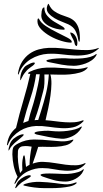

<svg xmlns="http://www.w3.org/2000/svg" viewBox="-20 -975 533 995"><path d="M475 -693Q482 -698 481 -693.5Q480 -689 478 -686Q469 -672 454.5 -662Q440 -652 423.5 -646Q407 -640 391 -637Q375 -634 363 -634Q332 -634 299 -640Q266 -646 233 -653Q231 -653 226 -655Q221 -657 221 -659Q219 -662 224.5 -664Q230 -666 232 -666Q239 -668 250.5 -669.5Q262 -671 275 -672Q288 -673 299.5 -673Q311 -673 319 -673Q341 -671 364.5 -671Q388 -671 409 -673Q430 -675 447.5 -680Q465 -685 475 -693ZM489 -726Q494 -728 492 -725Q490 -722 489 -721Q463 -698 432 -692Q401 -686 367.5 -687.5Q334 -689 298.5 -693.5Q263 -698 227 -696Q206 -695 183 -688Q160 -681 139.5 -668.5Q119 -656 102.5 -636.5Q86 -617 77 -592Q75 -588 74.5 -588Q74 -588 73.5 -589Q73 -590 73 -592Q73 -594 73 -595Q79 -631 95 -656Q111 -681 133 -696.5Q155 -712 181 -719Q207 -726 233 -727Q269 -728 303.5 -724.5Q338 -721 370.5 -718Q403 -715 433 -715.5Q463 -716 489 -726ZM160 -648Q162 -645 154 -638Q146 -631 142 -629Q134 -623 127 -617.5Q120 -612 114 -604Q106 -595 100.5 -586Q95 -577 90 -566Q88 -559 86 -559Q85 -559 85 -566V-573Q87 -588 91 -600Q95 -612 105 -625Q109 -631 118.5 -636.5Q128 -642 137 -646Q146 -650 153 -651Q160 -652 160 -648ZM430 -626Q435 -628 434.5 -625.5Q434 -623 432 -621Q419 -606 394.5 -599Q370 -592 342 -589.5Q314 -587 286.5 -588Q259 -589 241 -589Q247 -569 246.5 -540.5Q246 -512 241.5 -479.5Q237 -447 230 -414Q223 -381 216 -352Q243 -350 269 -346.5Q295 -343 319 -341.5Q343 -340 365 -341.5Q387 -343 408 -351Q413 -353 413 -350Q413 -347 411 -345Q387 -321 358 -315Q329 -309 297 -311Q265 -313 232 -318Q199 -323 166 -322Q145 -321 124 -315Q103 -309 83.5 -297Q64 -285 47.5 -267.5Q31 -250 21 -226Q20 -222 18 -222Q16 -222 16 -225.5Q16 -229 17 -231Q22 -260 34 -279Q46 -298 63 -312Q80 -384 101.5 -456Q123 -528 137 -592Q136 -592 130.5 -592.5Q125 -593 125 -595Q125 -597 128 -599Q131 -601 134 -603Q176 -623 220 -624.5Q264 -626 310 -622Q339 -620 368.5 -618Q398 -616 430 -626ZM210 -589Q211 -564 210 -542Q209 -520 204 -503Q195 -467 184 -428Q173 -389 159 -352Q163 -353 168 -353Q173 -353 178 -353L193 -400Q207 -444 218.5 -491Q230 -538 233 -589ZM167 -590Q159 -530 138 -467Q117 -404 100 -338Q108 -341 114.5 -343.5Q121 -346 127 -348Q132 -368 137 -386.5Q142 -405 147 -419Q149 -425 154 -442Q159 -459 165 -483Q171 -507 177 -535Q183 -563 186 -590ZM399 -318Q404 -322 403.5 -317.5Q403 -313 401 -311Q393 -297 380.5 -286Q368 -275 354 -268.5Q340 -262 325.5 -258.5Q311 -255 300 -256Q269 -258 235 -264.5Q201 -271 170 -278Q168 -279 163.5 -280.5Q159 -282 159 -285Q158 -287 162.5 -289.5Q167 -292 169 -292Q176 -294 186.5 -295Q197 -296 208.5 -297Q220 -298 230.5 -297.5Q241 -297 248 -296Q266 -294 287.5 -294Q309 -294 330.5 -297Q352 -300 370 -305Q388 -310 399 -318ZM421 -130Q423 -131 423 -129Q423 -127 422 -125Q400 -101 373.5 -95Q347 -89 318 -90.5Q289 -92 259 -98Q229 -104 200 -104Q163 -105 124.5 -87Q86 -69 60 -25Q57 -21 56 -21Q55 -21 55.5 -24Q56 -27 56 -28Q60 -39 63.5 -45Q67 -51 71 -59Q57 -87 51 -115.5Q45 -144 44 -175Q44 -198 48 -209Q52 -220 75 -232Q113 -252 156 -252Q199 -252 242 -247Q270 -244 298 -242.5Q326 -241 356 -251Q361 -253 360 -249.5Q359 -246 357 -244Q344 -228 321 -222Q298 -216 272 -214.5Q246 -213 222 -214Q198 -215 184 -214H178Q171 -190 163.5 -168.5Q156 -147 149 -127Q164 -132 177.5 -134.5Q191 -137 206 -136Q235 -135 264 -130Q293 -125 320.5 -121.5Q348 -118 373.5 -118.5Q399 -119 421 -130ZM144 -215Q138 -216 125.5 -217.5Q113 -219 98 -217Q88 -216 81 -209Q74 -202 73 -192Q71 -162 74 -134.5Q77 -107 84 -78L96 -93Q95 -105 95 -119Q95 -133 96.5 -144.5Q98 -156 100 -163Q102 -170 105 -170Q107 -170 108 -165Q109 -160 110 -154Q111 -148 111.5 -142Q112 -136 112 -133Q113 -127 113.5 -121.5Q114 -116 115 -110Q120 -113 124 -116Q128 -119 133 -121Q134 -166 144 -215ZM414 -97Q414 -94 412 -90Q406 -76 395 -65.5Q384 -55 371 -48Q358 -41 344.5 -37.5Q331 -34 321 -34Q286 -34 257.5 -42Q229 -50 201 -60Q199 -61 195 -63Q191 -65 190 -68Q189 -70 194 -72Q199 -74 201 -74Q207 -75 216.5 -75.5Q226 -76 236.5 -76Q247 -76 257 -75.5Q267 -75 274 -75Q291 -74 311 -73.5Q331 -73 349.5 -75.5Q368 -78 384.5 -83Q401 -88 410 -97Q413 -100 414 -97ZM103 -277Q103 -274 96.5 -268Q90 -262 81.5 -255Q73 -248 65.5 -242Q58 -236 56 -234Q48 -226 41 -218.5Q34 -211 29 -200Q24 -191 24 -197.5Q24 -204 25 -207Q27 -215 31.5 -228.5Q36 -242 49 -255Q55 -260 63.5 -265.5Q72 -271 80.5 -274.5Q89 -278 95.5 -279Q102 -280 103 -277ZM377 -29Q378 -25 374 -23Q362 -13 340.5 -8.5Q319 -4 294.5 -2Q270 0 247 0Q224 0 210 0Q185 0 157.5 -3.5Q130 -7 110 -12Q108 -13 104.5 -13.5Q101 -14 101 -16Q101 -18 104.5 -19.5Q108 -21 110 -22Q148 -34 187.5 -32.5Q227 -31 267 -26Q292 -22 317.5 -20Q343 -18 371 -29Q377 -31 377 -29ZM140 -63Q140 -60 133.5 -55.5Q127 -51 119 -46Q111 -41 103.5 -36.5Q96 -32 93 -30Q85 -23 79 -18Q73 -13 67 -5Q62 0 60 0H59V-1Q59 -1 59 -3Q64 -18 69.5 -28Q75 -38 89 -49Q95 -53 103 -57.5Q111 -62 119 -64.5Q127 -67 133 -67Q139 -67 140 -63ZM349 -806Q358 -804 364 -797.5Q370 -791 374 -783Q378 -775 379.5 -767Q381 -759 381 -753Q381 -745 379.5 -740Q378 -735 375 -737Q374 -738 372 -739Q370 -740 368 -745Q366 -755 364 -760.5Q362 -766 359.5 -770.5Q357 -775 354 -780.5Q351 -786 347 -795Q345 -800 344 -804Q343 -808 349 -806ZM386 -767Q382 -793 371.5 -814.5Q361 -836 334 -849Q321 -855 301 -862.5Q281 -870 263 -880.5Q245 -891 232.5 -905Q220 -919 223 -937Q225 -946 228 -952Q231 -958 233 -953Q244 -929 260.5 -917.5Q277 -906 295 -899Q313 -892 331 -886Q349 -880 363 -868Q377 -856 385.5 -834.5Q394 -813 394 -775Q394 -770 393 -764Q392 -758 390 -758Q389 -758 386 -767ZM352 -758Q352 -754 348 -754Q328 -754 298 -763Q268 -772 240.5 -787.5Q213 -803 193.5 -823Q174 -843 174 -865Q174 -867 174.5 -873Q175 -879 179 -879H181Q191 -857 219 -839Q247 -821 276.5 -806.5Q306 -792 329 -780Q352 -768 352 -758ZM315 -826Q316 -822 313 -821.5Q310 -821 308 -821Q291 -821 271 -826Q251 -831 234 -840Q217 -849 205.5 -863Q194 -877 194 -895Q194 -903 196 -916.5Q198 -930 204 -935Q209 -937 209.5 -937Q210 -937 210 -934Q210 -910 225.5 -892.5Q241 -875 260.5 -863Q280 -851 296.5 -842Q313 -833 315 -826Z"/></svg>

Font: Akronim
Style: Regular
Weight: 400
Designer: Grzegorz Klimczewski
Foundry: Fonty.PL
Version: Version 1.002